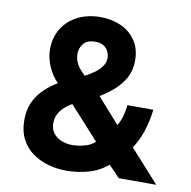

<svg xmlns="http://www.w3.org/2000/svg" viewBox="-81 -796 878 884"><g transform="rotate(10 358.5 -354.0)"><path d="M286 8Q242 8 201 -3.5Q160 -15 127 -38.5Q94 -62 74.5 -99.5Q55 -137 55 -189Q55 -235 70.5 -270Q86 -305 114 -333Q142 -361 178 -382Q149 -411 132 -451Q115 -491 115 -529Q115 -586 141.5 -628Q168 -670 214 -693Q260 -716 320 -716Q371 -716 414 -697Q457 -678 483.5 -640Q510 -602 510 -546Q510 -501 491.5 -466.5Q473 -432 442.5 -405Q412 -378 377 -357L481 -240Q494 -259 501.5 -287.5Q509 -316 511 -338H632Q625 -280 609.5 -234.5Q594 -189 569 -151L705 0H530L478 -54Q437 -19 386 -5.5Q335 8 286 8ZM292 -113Q318 -113 347.5 -120.5Q377 -128 398 -147L260 -299Q234 -284 218 -267Q202 -250 195.5 -233Q189 -216 189 -197Q189 -169 204 -150Q219 -131 243 -122Q267 -113 292 -113ZM294 -437Q318 -450 338 -464.5Q358 -479 370.5 -497Q383 -515 383 -536Q383 -551 376 -566Q369 -581 354 -590.5Q339 -600 315 -600Q277 -600 260 -579Q243 -558 243 -532Q243 -513 249.5 -496Q256 -479 268 -464.5Q280 -450 294 -437Z"/></g></svg>

Font: Onest
Style: Bold
Weight: 700
Designer: Dmitri Voloshin, Andrey Kudryavtsev
Foundry: Dmitri Voloshin, Andrey Kudryavtsev
Version: Version 1.000;gftools[0.9.33]